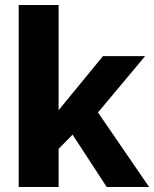

<svg xmlns="http://www.w3.org/2000/svg" viewBox="-20 -750 618 770"><path d="M408 0H578L373 -299L562 -525H393L215 -308V-730H55V0H215V-153L271 -210Z"/></svg>

Font: FIGSv2-sans-serif ExtraBold
Style: Regular
Weight: 800
Designer: Matt McInerney, Pablo Impallari, Rodrigo Fuenzalida,Mirko Velimirovic
Foundry: Matt McInerney, Pablo Impallari, Rodrigo Fuenzalida
Version: Version 4.021;hotconv 1.0.109;makeotfexe 2.5.65596